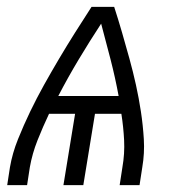

<svg xmlns="http://www.w3.org/2000/svg" viewBox="-20 -540 540 560"><path d="M1 0 9 -52Q16 -93 32.5 -134Q49 -175 68 -214.5Q87 -254 108.5 -292.5Q130 -331 152.5 -369Q175 -407 199 -445Q223 -483 247 -520H313Q325 -483 336 -445Q347 -407 357.5 -369Q368 -331 376.5 -292.5Q385 -254 391 -214.5Q397 -175 399.5 -134Q402 -93 395 -52L387 0H329L337 -52Q344 -92 342 -131Q340 -170 334 -208H257L223 0H165L199 -208H123Q105 -170 89.5 -131Q74 -92 67 -52L59 0ZM326 -260Q316 -314 302.5 -366.5Q289 -419 275 -471Q241 -419 209.5 -366.5Q178 -314 150 -260Z"/></svg>

Font: Iosevka Term Curly Lt Obl
Style: Regular
Weight: 300
Italic angle: -9°
Designer: Belleve Invis
Foundry: Belleve Invis
Version: Version 32.3.0